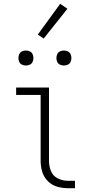

<svg xmlns="http://www.w3.org/2000/svg" viewBox="-20 -991 472 1011"><path d="M337 0H375V-39H337Q310 -39 284.5 -51.5Q259 -64 248.5 -90Q238 -116 238 -143V-530H65V-491H194V-143Q194 -114 202.5 -86Q211 -58 232 -37Q253 -16 281 -8Q309 0 337 0ZM316 -646Q327 -646 337 -650.5Q347 -655 351.5 -665Q356 -675 356 -685Q356 -696 351.5 -706Q347 -716 337 -720.5Q327 -725 316 -725Q306 -725 296 -720.5Q286 -716 281.5 -706Q277 -696 277 -685Q277 -675 281.5 -665Q286 -655 296 -650.5Q306 -646 316 -646ZM116 -646Q127 -646 137 -650.5Q147 -655 151.5 -665Q156 -675 156 -685Q156 -696 151.5 -706Q147 -716 137 -720.5Q127 -725 116 -725Q106 -725 96 -720.5Q86 -716 81.5 -706Q77 -696 77 -685Q77 -675 81.5 -665Q86 -655 96 -650.5Q106 -646 116 -646ZM210 -788 335 -945 297 -971 179 -809Z"/></svg>

Font: Iosevka Sparkle Extralight
Style: Regular
Weight: 200
Designer: Belleve Invis
Foundry: Belleve Invis
Version: Version 4.5.0; ttfautohint (v1.8.3)